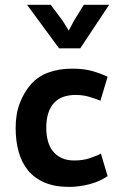

<svg xmlns="http://www.w3.org/2000/svg" viewBox="-20 -750 484 784"><path d="M43.9 0ZM419.4 -30.8Q404.8 -20.5 387 -12.5Q369.1 -4.4 348.9 1.2Q328.6 6.8 306.6 10Q284.7 13.2 262.7 13.2Q204.1 13.2 162.6 -4.4Q121.1 -22 94.7 -54Q68.4 -85.9 56.2 -130.1Q43.9 -174.3 43.9 -228Q43.9 -285.2 61 -329.3Q78.1 -373.5 106.4 -405.8Q134.8 -438 177.7 -453.9Q220.7 -469.7 274.4 -469.7Q323.2 -469.7 358.4 -459.5Q393.6 -449.2 419.4 -436.5L390.1 -338.9Q366.7 -348.1 342.5 -355.2Q318.4 -362.3 288.6 -362.3Q261.7 -362.3 240 -355Q218.3 -347.7 202.6 -332Q186.5 -315.4 177.7 -289.6Q168.9 -263.7 168.9 -228Q168.9 -199.7 175.3 -175.3Q181.6 -150.9 195.6 -133.1Q209.5 -115.2 231.2 -105Q252.9 -94.7 283.7 -94.7Q317.9 -94.7 345.5 -103.8Q373 -112.8 392.1 -122.6ZM90.3 -730.5H187L236.3 -664.6L260.7 -625L282.2 -665.5L322.3 -730.5H425.8L307.6 -552.7H221.2Z"/></svg>

Font: PT Astra Sans
Style: Bold
Weight: 700
Designer: A.Korolkova, I. Chaeva
Foundry: ParaType Ltd
Version: Version 1.001; ttfautohint (v1.6)